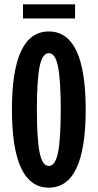

<svg xmlns="http://www.w3.org/2000/svg" viewBox="-20 -855 450 885"><path d="M375 -350Q375 10 205 10Q35 10 35 -350Q35 -710 205 -710Q375 -710 375 -350ZM162.5 -152.5Q175 -90 205 -90Q235 -90 247.5 -152.5Q260 -215 260 -350Q260 -485 247.5 -547.5Q235 -610 205 -610Q175 -610 162.5 -547.5Q150 -485 150 -350Q150 -215 162.5 -152.5ZM86 -770V-835H326V-770Z"/></svg>

Font: Gully ECD Medium
Style: Regular
Weight: 500
Width: 2
Designer: jaikishan Patel
Foundry: MagicType
Version: Version 1.000;Glyphs 3.2 (3242)